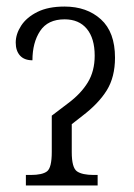

<svg xmlns="http://www.w3.org/2000/svg" viewBox="-20 -566 409 586"><path d="M59 0V-32H74Q109 -32 123.5 -43Q138 -54 138 -102V-213L188 -251Q227 -280 248 -314.5Q269 -349 269 -396Q269 -449 245 -478Q221 -507 177 -507Q126 -507 102.5 -471.5Q79 -436 79 -382Q54 -382 41 -396.5Q28 -411 28 -436Q28 -462 44.5 -487.5Q61 -513 94 -529.5Q127 -546 177 -546Q245 -546 288 -507Q331 -468 331 -390Q331 -331 306 -290.5Q281 -250 231 -212L199 -187V-102Q199 -54 215 -43Q231 -32 266 -32H278V0Z"/></svg>

Font: Noto Serif Condensed Light
Style: Regular
Weight: 300
Width: 3
Designer: Monotype Design Team
Foundry: Monotype Imaging Inc.
Version: Version 2.013